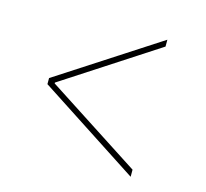

<svg xmlns="http://www.w3.org/2000/svg" viewBox="-83 -641 767 715"><g transform="rotate(15 301.0 -284.0)"><path d="M89.4 -272.5V-295.9L478 -547.9V-521.5L109.9 -282.2L114.7 -290V-278.3L109.9 -285.2L478 -46.9V-19.5Z"/></g></svg>

Font: Inter 24pt Thin
Style: Regular
Weight: 250
Designer: Rasmus Andersson
Foundry: rsms
Version: Version 4.001;git-66647c0bb